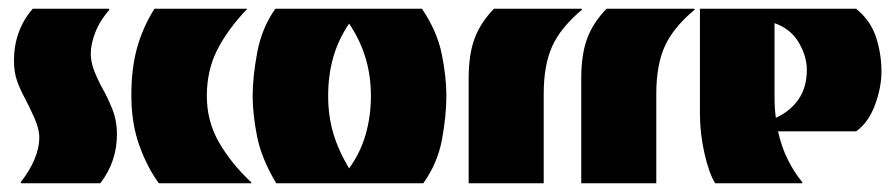

<svg xmlns="http://www.w3.org/2000/svg" viewBox="-20 -420 2045 440"><path d="M29 0 27 -2Q47 -27 58.5 -53.5Q70 -80 70 -105Q70 -125 58.5 -150.5Q47 -176 37 -195Q27 -213 19.5 -233.5Q12 -254 12 -281Q12 -350 55 -400H229L231 -398Q209 -373 198.5 -346Q188 -319 188 -297Q188 -278 196 -257.5Q204 -237 215 -217Q226 -198 237 -171Q248 -144 248 -112Q248 -50 210 0Z M344 0Q317 -37 299 -87.5Q281 -138 281 -202Q281 -263 294 -310Q307 -357 334 -400H546V-399Q502 -353 478 -306Q454 -259 454 -200Q454 -142 482 -93.5Q510 -45 556 -2V0Z M613 0Q579 -57 569 -108Q559 -159 559 -200Q559 -244 569.5 -300Q580 -356 611 -400H947Q982 -348 992.5 -295.5Q1003 -243 1003 -200Q1003 -156 993 -101Q983 -46 950 0ZM780 -34Q806 -70 818 -112Q830 -154 830 -200Q830 -247 817.5 -288Q805 -329 780 -366Q755 -329 743.5 -288Q732 -247 732 -200Q732 -155 743.5 -115.5Q755 -76 780 -34Z M1054 0V-240Q1054 -295 1067.5 -331.5Q1081 -368 1112 -400H1313L1314 -398Q1265 -357 1245.5 -314Q1226 -271 1226 -205V0Z M1312 0V-240Q1312 -295 1325.5 -331.5Q1339 -368 1370 -400H1571L1572 -398Q1523 -357 1503.5 -314Q1484 -271 1484 -205V0Z M1619 0Q1605 -22 1594.5 -68Q1584 -114 1584 -160V-400H1942Q1975 -373 1987.5 -335Q2000 -297 2000 -256Q2000 -219 1985 -179Q1970 -139 1942 -119H1763Q1771 -83 1785.5 -54Q1800 -25 1819 -2L1818 0ZM1758 -150Q1791 -165 1810 -192.5Q1829 -220 1829 -260Q1829 -291 1810.5 -322.5Q1792 -354 1755 -367V-195Q1755 -171 1758 -150Z"/></svg>

Font: Tac One
Style: Regular
Weight: 400
Designer: Oluseyi Olusanya, David Udoh, Eyiyemi Adegbite, Mirko Velimirović
Version: Version 1.003; ttfautohint (v1.8.4.7-5d5b)